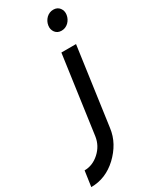

<svg xmlns="http://www.w3.org/2000/svg" viewBox="-319 -777 830 1044"><g transform="rotate(-30 95.5 -254.5)"><path d="M144 -500 76 -13Q68 42 26 80Q-16 118 -67 118L-81 215Q10 215 82 148Q118 114 140 74Q162 34 168 -13L236 -500ZM271 -663Q275 -687 261 -706Q247 -724 222 -724Q197 -724 178 -706Q160 -688 156 -663Q152 -639 166 -620Q180 -602 205 -602Q230 -602 249 -620Q267 -638 271 -663Z"/></g></svg>

Font: Unageo
Style: Medium-Italic
Weight: 500
Designer: Richard Sepsi
Foundry: Richard Sepsi
Version: Version 2.000